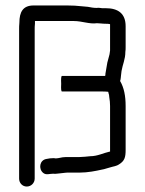

<svg xmlns="http://www.w3.org/2000/svg" viewBox="-20 -661 530 703"><path d="M367 -631H354C347 -632 341 -633 334 -632C322 -632 313 -634 302 -636L280 -638C264 -640 244 -641 226 -641H103C64 -641 51 -617 51 -578C50 -568 50 -560 50 -554V-7C50 9 62 22 78 22C94 22 107 9 107 -7V-554C107 -559 107 -566 108 -575V-584H251C280 -584 308 -572 335 -576C346 -576 354 -574 367 -574C372 -574 377 -574 381 -573C382 -573 382 -573 383 -572V-476L381 -462C378 -451 376 -443 373 -432C371 -419 368 -404 366 -391C366 -388 366 -386 365 -383H207C204 -383 203 -373 204 -354C203 -335 204 -326 207 -326H355C360 -326 367 -326 376 -325C377 -324 377 -322 377 -321C379 -316 380 -311 380 -306C382 -292 383 -286 383 -273V-106H382C359 -101 337 -89 310 -89C304 -88 278 -86 271 -86H232C224 -86 216 -86 209 -85C201 -84 186 -79 178 -82C168 -82 158 -81 150 -79C125 -75 120 -43 138 -28C149 -19 161 -25 175 -25C181 -24 188 -25 197 -26L215 -28C220 -29 226 -29 232 -29H271C301 -29 331 -35 353 -40C358 -41 364 -42 369 -44L383 -48C395 -52 406 -52 417 -60C436 -72 440 -85 440 -112V-273C440 -310 434 -340 420 -364C420 -366 420 -367 421 -368C423 -378 423 -390 425 -401C429 -425 439 -444 439 -471C440 -477 440 -483 440 -489V-565C440 -611 413 -631 367 -631Z"/></svg>

Font: Electronic
Style: Regular
Weight: 400
Version: Version 1.011